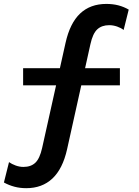

<svg xmlns="http://www.w3.org/2000/svg" viewBox="-42 -735 710 980"><path d="M92 225.5Q60 225.5 31.8 218Q3.5 210.5 -22 196.5L4 92.5Q18 102.5 38 109.8Q58 117 77.5 117Q116 117 138.5 95.5Q161 74 173 20.5L292.5 -516Q315 -617 367 -666Q419 -715 501 -715Q533.5 -715 561.8 -707.8Q590 -700.5 615 -686L589 -582Q576 -592.5 555.8 -599.5Q535.5 -606.5 515.5 -606.5Q477.5 -606.5 454.5 -585.2Q431.5 -564 419.5 -509.5L300.5 26.5Q278 127 225.5 176.2Q173 225.5 92 225.5ZM76 -299.5V-387H570V-299.5Z"/></svg>

Font: Geologica Roman Medium
Style: Regular
Weight: 500
Designer: Sindre Bremnes, Frode Helland
Foundry: Monokrom Skriftforlag AS
Version: Version 1.010;gftools[0.9.28]